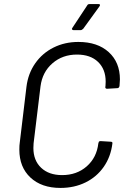

<svg xmlns="http://www.w3.org/2000/svg" viewBox="-20 -914 629 943"><path d="M75 -179Q75 -201 77 -213L110 -488Q118 -553 153 -603Q188 -653 243 -680.5Q298 -708 365 -708Q459 -708 514 -658Q569 -608 569 -524Q569 -514 567 -492Q565 -481 556 -481L506 -478Q497 -478 497 -487L498 -490Q499 -498 499 -513Q499 -574 461.5 -610Q424 -646 358 -646Q287 -646 237.5 -603Q188 -560 179 -490L145 -210Q144 -202 144 -187Q144 -126 182 -90Q220 -54 285 -54Q357 -54 406 -97Q455 -140 463 -210L464 -212Q464 -221 474 -221L523 -218Q534 -218 532 -209Q524 -144 489.5 -94.5Q455 -45 400 -18Q345 9 277 9Q184 9 129.5 -42Q75 -93 75 -179ZM336 -778 408 -887Q411 -894 420 -894H464Q470 -894 471 -890.5Q472 -887 468 -882L389 -773Q382 -766 376 -766H341Q336 -766 334 -769.5Q332 -773 336 -778Z"/></svg>

Font: Barlow
Style: Italic
Weight: 400
Italic angle: -7°
Designer: Jeremy Tribby
Foundry: Tribby Type
Version: Version 1.408